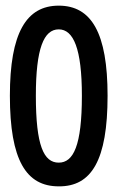

<svg xmlns="http://www.w3.org/2000/svg" viewBox="-20 -649 415 680"><path d="M188 11C304 12 361 -81 361 -310C361 -532 304 -629 188 -629C73 -629 15 -532 15 -310C15 -81 73 11 188 11ZM188 -73C135 -73 107 -133 107 -310C107 -477 135 -545 188 -545C240 -545 270 -477 270 -310C270 -133 240 -73 188 -73Z"/></svg>

Font: Inconsolata Condensed
Style: Bold
Weight: 700
Width: 3
Monospace: yes
Designer: Raph Levien, Cyreal, Brenton Simpson
Foundry: Raph Levien, Cyreal, Google
Version: Version 3.100